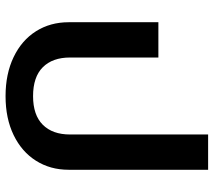

<svg xmlns="http://www.w3.org/2000/svg" viewBox="-59 -695 769 691"><g transform="rotate(90 325.5 -349.5)"><path d="M60 -212V-535H187V-217Q187 -154 222 -119Q257 -84 326 -84Q394 -84 429 -119Q464 -154 464 -217V-714H591V-212Q591 -146 558.5 -94.5Q526 -43 466 -14Q406 15 326 15Q246 15 185.5 -14Q125 -43 92.5 -94.5Q60 -146 60 -212Z"/></g></svg>

Font: Prompt Medium
Style: Regular
Weight: 500
Designer: Katatrad Team
Foundry: CadsonDemak
Version: Version 1.000